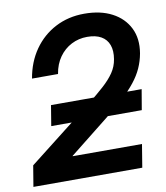

<svg xmlns="http://www.w3.org/2000/svg" viewBox="-83 -808 759 877"><g transform="rotate(-10 296.5 -369.5)"><path d="M1 0 17.1 -97.2 317.4 -332Q359.4 -365.7 390.4 -393.6Q421.4 -421.4 440.4 -449.2Q459.5 -477.1 464.8 -510.7Q471.2 -548.8 461.2 -576.2Q451.2 -603.5 426 -617.9Q400.9 -632.3 361.3 -632.3Q321.8 -632.3 288.1 -615Q254.4 -597.7 231.4 -565.4Q208.5 -533.2 201.2 -488.3H80.6Q93.3 -563.5 132.8 -619.9Q172.4 -676.3 232.4 -707.5Q292.5 -738.8 366.7 -738.8Q441.9 -738.8 494.9 -710.9Q547.9 -683.1 572.8 -633.1Q597.7 -583 586.4 -516.1Q580.1 -481 565.9 -449.5Q551.8 -418 527.6 -387.5Q503.4 -356.9 468 -324.2Q432.6 -291.5 385.3 -253.9L202.6 -108.9L201.7 -106.9H523.4L505.9 0ZM129.4 -259.3 145 -354H565.4L549.3 -259.3Z"/></g></svg>

Font: Inter 28pt SemiBold
Style: Italic
Weight: 600
Italic angle: -9.3988°
Designer: Rasmus Andersson
Foundry: rsms
Version: Version 4.001;git-66647c0bb